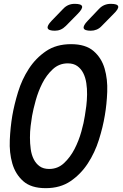

<svg xmlns="http://www.w3.org/2000/svg" viewBox="-20 -970 640 1000"><path d="M236 -90Q281 -90 313.5 -120.5Q346 -151 368 -193.5Q390 -236 403.5 -284Q417 -332 422 -367Q426 -389 429.5 -418Q433 -447 433.5 -477.5Q434 -508 429.5 -537.5Q425 -567 413.5 -589.5Q402 -612 382.5 -626Q363 -640 333 -640Q288 -640 255 -609.5Q222 -579 200.5 -536.5Q179 -494 166 -447Q153 -400 147 -366Q143 -343 139.5 -313.5Q136 -284 136 -253.5Q136 -223 140 -193.5Q144 -164 155.5 -141Q167 -118 186.5 -104Q206 -90 236 -90ZM218 10Q142 10 101 -26.5Q60 -63 44 -119Q28 -175 31 -241Q34 -307 44 -367Q54 -425 74 -490.5Q94 -556 130 -611.5Q166 -667 219.5 -703.5Q273 -740 350 -740Q426 -740 467.5 -704Q509 -668 525 -612.5Q541 -557 538.5 -492Q536 -427 526 -369Q516 -308 495 -241.5Q474 -175 437.5 -119Q401 -63 347.5 -26.5Q294 10 218 10ZM453 -810Q420 -810 416 -823Q412 -836 437 -862L495 -923Q508 -937 523.5 -943.5Q539 -950 557 -950Q592 -950 595.5 -937Q599 -924 571 -897L510 -835Q498 -822 483.5 -816Q469 -810 453 -810ZM266 -810Q233 -810 228.5 -823Q224 -836 249 -862L308 -923Q321 -937 336 -943.5Q351 -950 369 -950Q404 -950 407.5 -937Q411 -924 384 -897L323 -835Q310 -822 296 -816Q282 -810 266 -810Z"/></svg>

Font: Maple Mono NL Medium
Style: Italic
Weight: 500
Italic angle: -10°
Monospace: yes
Designer: subframe7536
Version: Version 7.000